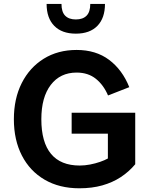

<svg xmlns="http://www.w3.org/2000/svg" viewBox="-20 -974 779 999"><path d="M352.8 -387.3V-278.5H541.3V-149.4Q525.1 -140.3 500.7 -131.8Q476.2 -123.3 448.7 -118Q421.2 -112.7 394.7 -112.7Q296 -112.7 245.6 -173.2Q195.1 -233.8 195.1 -353.7Q195.1 -468.1 244.2 -532.3Q293.2 -596.4 378.7 -596.4Q438.4 -596.4 478.8 -564Q519.2 -531.5 542.1 -477.3L652.7 -520.5Q616.5 -610.8 547.8 -662.5Q479.1 -714.1 378.8 -714.1Q281.1 -714.1 207.5 -668.4Q133.9 -622.6 93 -541.6Q52.2 -460.6 52.2 -353.7Q52.2 -245.4 94 -164.5Q135.7 -83.6 212.3 -39Q288.9 5.7 392.9 5.7Q458.5 5.7 512 -9.3Q565.5 -24.4 608.3 -52.4Q651 -80.4 683.6 -119.4V-387.3ZM526.2 -953.7H449.7Q449.7 -911.8 430.3 -892.3Q410.9 -872.8 374.7 -872.8Q338.5 -872.8 319.2 -892.3Q299.9 -911.8 299.9 -953.7H222.5Q222.5 -880 262.3 -839.5Q302 -798.9 374.7 -798.9Q447.4 -798.9 486.8 -839.5Q526.2 -880 526.2 -953.7Z"/></svg>

Font: Estedad-FD VF
Style: Regular
Weight: 100
Designer: Amin Abedi
Version: Version 7.3